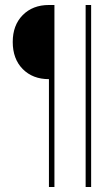

<svg xmlns="http://www.w3.org/2000/svg" viewBox="-20 -719 415 769"><path d="M176 -699H198V30H176V-402Q111 -402 71 -442.5Q31 -483 31 -551Q31 -618 71 -658.5Q111 -699 176 -699ZM323 -699H345V30H323Z"/></svg>

Font: Moniqa Narrow Heading
Style: Bold
Weight: 700
Width: 4
Designer: Rajesh Rajput
Foundry: Rajesh Rajput
Version: Version 1.000